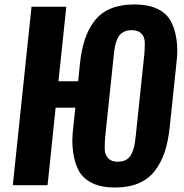

<svg xmlns="http://www.w3.org/2000/svg" viewBox="-20 -840 834 871"><path d="M337.9 -64.5Q318.4 -100.1 311.5 -150.9Q308.6 -174.3 308.1 -199.7Q308.1 -230 312.5 -264.2L321.8 -351.6H232.4L195.8 0H38.1L123 -809.6H280.8L245.1 -471.2H334.5L342.3 -547.9Q349.1 -613.3 365 -661.4Q380.9 -709.5 409.4 -746.1Q438 -782.7 482.9 -801.3Q527.8 -819.8 589.4 -819.8Q650.9 -819.8 692.1 -800.8Q733.4 -781.7 753.9 -746.1Q773.9 -710 780.8 -660.2Q784.2 -636.7 784.2 -610.8Q784.2 -581.1 779.8 -547.9L750 -264.2Q743.2 -199.2 727.1 -150.6Q710.9 -102.1 682.4 -64.9Q653.8 -27.8 608.4 -8.5Q563 10.7 502 10.7Q440.9 10.7 399.7 -8.8Q358.4 -28.3 337.9 -64.5ZM514.6 -106.4Q536.6 -106.4 552 -115Q567.4 -123.5 575.9 -140.4Q584.5 -157.2 588.4 -174.6Q592.3 -191.9 595.2 -217.8L634.8 -594.2Q636.7 -617.7 636.7 -637.2Q636.7 -643.1 636.7 -648.9Q635.7 -673.3 621.1 -688.2Q606.4 -703.1 577.1 -703.1Q559.1 -703.1 545.7 -697.3Q532.2 -691.4 523.9 -682.1Q515.6 -672.9 510 -658Q504.4 -643.1 501.5 -628.7Q498.5 -614.3 496.6 -594.2L457 -217.8Q455.1 -194.3 455.1 -173.8Q455.1 -168 455.1 -162.1Q456.1 -137.7 470.7 -122.1Q485.4 -106.4 514.6 -106.4Z"/></svg>

Font: Oswald
Style: Demi-Bold
Weight: 600
Designer: Vernon Adams
Foundry: Vernon Adams
Version: 3.0; ttfautohint (v0.94.23-7a4d-dirty) -l 8 -r 50 -G 200 -x 